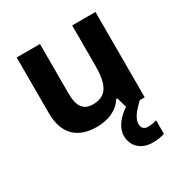

<svg xmlns="http://www.w3.org/2000/svg" viewBox="-180 -751 1017 1064"><g transform="rotate(-30 328.5 -219.0)"><path d="M475 45C475 11 502 -23 547 -66H579V-612H430V-355C430 -239 403 -175 312 -175C251 -175 224 -215 224 -293V-612H75V-256C75 -116 152 -56 269 -56C337 -56 402 -80 437 -136H445L463 -72C411 -38 372 10 372 62C372 128 419 174 494 174C526 174 549 169 570 163V76C557 80 535 85 514 85C491 85 475 72 475 45Z"/></g></svg>

Font: Noto Sans Malayalam UI
Style: Bold
Weight: 700
Designer: Jelle Bosma - Monotype Design Team
Foundry: Monotype Imaging Inc.
Version: Version 2.104